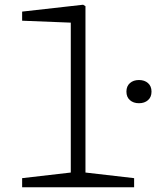

<svg xmlns="http://www.w3.org/2000/svg" viewBox="-20 -791 660 811"><path d="M514 -404Q514 -427 528.8 -440Q543.5 -453 567 -453Q590.5 -453 605.2 -440Q620 -427 620 -404Q620 -381 605.2 -368Q590.5 -355 567 -355Q543.5 -355 528.8 -368Q514 -381 514 -404ZM73.5 -38.5 294.5 -64 279 -32V-721.5L301 -694.5L73.5 -703.5V-742L331 -771L341 -765V-32L325.5 -64L546.5 -38.5V0H73.5Z"/></svg>

Font: Monaspace Xenon Var ExtraLight
Style: Regular
Weight: 200
Designer: Riley Cran and the Lettermatic Team
Version: Version 1.200 (Monaspace Xenon Var)